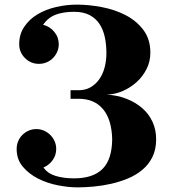

<svg xmlns="http://www.w3.org/2000/svg" viewBox="-20 -739 755 830"><path d="M52 -95Q52 -113 58.5 -128.5Q65 -144 76.5 -155.5Q88 -167 103.5 -174Q119 -181 137 -181Q155 -181 170.5 -174Q186 -167 197.5 -155.5Q209 -144 216 -128.5Q223 -113 223 -95Q223 -68 207.5 -46.5Q192 -25 168 -15Q186 11 220.5 21.5Q255 32 300 32Q382 32 423 -8.5Q464 -49 465 -137Q463 -222 425.5 -267Q388 -312 320 -312H285V-349H320Q349 -349 371 -361.5Q393 -374 408.5 -395.5Q424 -417 432 -446.5Q440 -476 440 -509Q440 -544 433.5 -576.5Q427 -609 411 -634Q395 -659 368 -673.5Q341 -688 300 -688Q255 -688 222 -676Q189 -664 166 -632Q195 -625 214.5 -601.5Q234 -578 234 -548Q234 -530 227 -514.5Q220 -499 208.5 -487.5Q197 -476 181.5 -469.5Q166 -463 148 -463Q113 -463 88 -488Q63 -513 63 -548Q63 -591 85 -623.5Q107 -656 142 -677Q177 -698 222 -708.5Q267 -719 312 -719Q363 -719 419 -708.5Q475 -698 522 -674Q569 -650 599.5 -610Q630 -570 630 -511Q630 -473 613.5 -440.5Q597 -408 570.5 -384Q544 -360 510.5 -345.5Q477 -331 442 -330Q489 -327 528 -311.5Q567 -296 595.5 -271Q624 -246 639.5 -212Q655 -178 655 -137Q655 -93 639 -60.5Q623 -28 595.5 -5Q568 18 533 32.5Q498 47 460.5 55.5Q423 64 385 67.5Q347 71 315 71Q276 71 230 62Q184 53 144.5 33Q105 13 78.5 -18.5Q52 -50 52 -95Z"/></svg>

Font: Cafe24 ClassicType
Style: Regular
Weight: 400
Designer: Cafe24 thkim, hmlim, mnelim & 4IR
Foundry: Cafe24
Version: Version 1.000